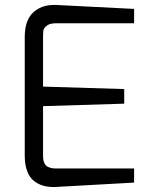

<svg xmlns="http://www.w3.org/2000/svg" viewBox="-20 -752 607 776"><path d="M80 -123V-602Q80 -669 113 -700.5Q146 -732 198 -732Q200 -732 202 -732Q204 -732 206 -732L522 -716V-658H206Q182 -658 169.5 -648.5Q157 -639 155.5 -629.5Q154 -620 154 -602V-402L482 -392V-333L154 -323V-123Q154 -105 159 -93.5Q164 -82 174 -77.5Q184 -73 191.5 -72Q199 -71 213 -71Q213 -71 214 -71Q215 -71 216 -71H522V-14L216 3Q212 3 208 3.5Q204 4 200 4Q175 4 155 -1.5Q135 -7 117.5 -20.5Q100 -34 90 -60Q80 -86 80 -123Z"/></svg>

Font: Mina
Style: Regular
Weight: 400
Version: Version 1.000